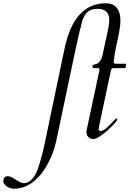

<svg xmlns="http://www.w3.org/2000/svg" viewBox="-208 -823 780 1155"><path d="M313.5 -41C306.2 -5.9 327.6 13.2 355 13.2C393.6 13.2 492.7 -85.9 498.5 -104.5L491.7 -111.8L437.5 -57.6C424.8 -44.9 409.7 -34.7 397 -34.7C391.6 -34.7 385.3 -38.1 385.3 -45.9C385.3 -47.4 385.3 -51.3 391.1 -78.6L458.5 -396C460.9 -408.2 465.3 -413.1 475.1 -413.1H546.4L551.8 -439.5H488.3C477.1 -439.5 476.6 -447.3 476.6 -452.1C478 -486.8 498.5 -582 507.8 -625.5C529.3 -727.5 512.7 -803.2 428.2 -803.2C242.2 -803.2 196.3 -606 178.2 -521L63 30.3C50.8 88.4 36.1 146 16.6 202.1C1 239.3 -26.9 278.8 -63 278.8C-98.1 278.8 -127.9 236.8 -162.6 236.8C-180.7 236.8 -188 252 -188 266.1C-188 285.2 -163.1 312 -123.5 312C33.2 312 111.3 114.3 129.4 29.3L245.6 -521.5C258.3 -582 274.9 -654.3 288.1 -702.1C303.7 -739.3 321.8 -770 377.4 -770C467.8 -770 451.2 -689.5 441.4 -642.6C431.6 -594.7 419.4 -540 408.7 -491.7C402.8 -463.9 388.7 -444.3 375.5 -439.5C364.7 -435.5 347.7 -436 347.7 -421.9C347.7 -414.1 353.5 -413.1 360.4 -413.1H383.3C389.2 -413.1 391.6 -409.7 389.6 -397.9Z"/></svg>

Font: Cardo
Style: Italic
Weight: 400
Designer: David J. Perry
Foundry: David J. Perry
Version: Version 0.99